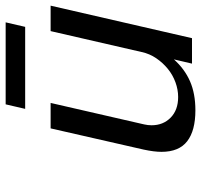

<svg xmlns="http://www.w3.org/2000/svg" viewBox="-36 -663 711 679"><g transform="rotate(-90 319.5 -323.5)"><path d="M122 -108Q122 -134 130 -171L205 -500H295L219 -169Q216 -156 216 -143Q216 -102 243 -75.5Q270 -49 316 -49Q342 -49 368 -58.5Q394 -68 415.5 -85.5Q437 -103 453 -126.5Q469 -150 475 -178L549 -500H639L524 0H434L449 -64Q415 -26 371.5 -7Q328 12 269 12Q197 12 159.5 -17Q122 -46 122 -108ZM274 -590 290 -659H580L564 -590Z"/></g></svg>

Font: Perun
Style: Italic
Weight: 400
Italic angle: -12°
Foundry: Copyright (c) Stefan Peev, Context Ltd, 2016
Version: Version 1.027